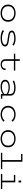

<svg xmlns="http://www.w3.org/2000/svg" viewBox="2924 -3714 801 6690"><g transform="rotate(90 3325.0 -369.5)"><path d="M439.5 11Q382.5 11 328.8 -4.2Q275 -19.5 232.2 -51.2Q189.5 -83 164.2 -132.5Q139 -182 139 -251Q139 -320 164.2 -369.2Q189.5 -418.5 232.2 -450.2Q275 -482 328.8 -497Q382.5 -512 439.5 -512Q496.5 -512 550.2 -497Q604 -482 646.8 -450.2Q689.5 -418.5 714.5 -369Q739.5 -319.5 739.5 -251Q739.5 -182 714.5 -132.5Q689.5 -83 646.8 -51.2Q604 -19.5 550.2 -4.2Q496.5 11 439.5 11ZM439.5 -37.5Q501 -37.5 556 -59Q611 -80.5 645.5 -127.8Q680 -175 680 -251Q680 -326.5 645.5 -373.2Q611 -420 556 -442Q501 -464 439.5 -464Q378.5 -464 323.2 -442Q268 -420 233.2 -373.2Q198.5 -326.5 198.5 -251Q198.5 -175 233.2 -127.8Q268 -80.5 323 -59Q378 -37.5 439.5 -37.5Z M1310 11Q1195.5 11 1122.5 -15.5Q1049.5 -42 1024.5 -69.5L1066 -110.5Q1081.5 -93 1117.2 -76Q1153 -59 1203.2 -48Q1253.5 -37 1312.5 -37Q1369.5 -37 1421.8 -48.2Q1474 -59.5 1507.2 -82.8Q1540.5 -106 1540.5 -142.5Q1540.5 -174 1509 -193Q1477.5 -212 1423 -222.5Q1368.5 -233 1299.5 -240Q1230 -247 1172.5 -260.8Q1115 -274.5 1080.5 -302.5Q1046 -330.5 1046 -379.5Q1046 -415 1069.5 -440.2Q1093 -465.5 1132.2 -481.2Q1171.5 -497 1220.2 -504.5Q1269 -512 1319.5 -512Q1388 -512 1440.2 -499.8Q1492.5 -487.5 1526.5 -470Q1560.5 -452.5 1574.5 -437.5L1533.5 -399Q1512.5 -424.5 1453.5 -444.2Q1394.5 -464 1318.5 -464Q1283.5 -464 1246.2 -459.8Q1209 -455.5 1177 -445.8Q1145 -436 1125.2 -419.8Q1105.5 -403.5 1105.5 -379.5Q1105.5 -334 1162.8 -315.8Q1220 -297.5 1317 -287Q1368.5 -281.5 1419 -273.5Q1469.5 -265.5 1510.5 -250.5Q1551.5 -235.5 1576.2 -210Q1601 -184.5 1601 -144Q1601 -103 1576.5 -73.5Q1552 -44 1510.8 -25.2Q1469.5 -6.5 1417.5 2.2Q1365.5 11 1310 11Z M2043 -161V-452.5H1853.5V-500H2043V-658.5H2101V-500H2440.5V-452.5H2101V-163Q2101 -115 2119.5 -87Q2138 -59 2167.8 -46.8Q2197.5 -34.5 2232 -34.5Q2265.5 -34.5 2297.2 -46.8Q2329 -59 2349.2 -87.2Q2369.5 -115.5 2369.5 -163.5H2424Q2424 -100 2395 -62.2Q2366 -24.5 2321 -7.8Q2276 9 2228.5 9Q2178.5 9 2136.2 -7.8Q2094 -24.5 2068.5 -62Q2043 -99.5 2043 -161Z M3002 11Q2893.5 11 2826.8 -30.5Q2760 -72 2760 -152Q2760 -205.5 2796.2 -240.5Q2832.5 -275.5 2892.5 -293Q2952.5 -310.5 3024 -310.5Q3080.5 -310.5 3126.8 -300Q3173 -289.5 3205.2 -275Q3237.5 -260.5 3253.5 -248.5V-332.5Q3253.5 -372 3234 -397.8Q3214.5 -423.5 3182.5 -438Q3150.5 -452.5 3111.8 -458.2Q3073 -464 3034.5 -464Q2988 -464 2942 -454.5Q2896 -445 2861 -432.2Q2826 -419.5 2813 -409.5L2784.5 -455.5Q2802.5 -466.5 2839.8 -479.8Q2877 -493 2928.5 -502.5Q2980 -512 3040.5 -512Q3087.5 -512 3135.2 -503.8Q3183 -495.5 3223 -476.2Q3263 -457 3287.2 -424.2Q3311.5 -391.5 3311.5 -342V-47.5H3420V0H3259L3255.5 -67.5Q3241 -53.5 3207 -35Q3173 -16.5 3121.2 -2.8Q3069.5 11 3002 11ZM3014.5 -35.5Q3079.5 -35.5 3128.5 -50.5Q3177.5 -65.5 3209.2 -84.8Q3241 -104 3253.5 -116.5V-200Q3238 -213 3204.8 -228.8Q3171.5 -244.5 3126 -255.5Q3080.5 -266.5 3028 -266.5Q2970 -266.5 2922.5 -254.2Q2875 -242 2847 -216.8Q2819 -191.5 2819 -153Q2819 -111.5 2844.8 -85.5Q2870.5 -59.5 2914.8 -47.5Q2959 -35.5 3014.5 -35.5Z M3969 11Q3919.5 11 3866.8 -3Q3814 -17 3768.5 -47.8Q3723 -78.5 3695 -128.8Q3667 -179 3667 -251Q3667 -324 3695 -374Q3723 -424 3768.5 -454.5Q3814 -485 3866.8 -498.5Q3919.5 -512 3969 -512Q4033.5 -512 4084.5 -495.2Q4135.5 -478.5 4170.5 -453.2Q4205.5 -428 4221.5 -402.5L4174.5 -372Q4153 -407 4100.8 -435.5Q4048.5 -464 3969.5 -464Q3927 -464 3884.2 -451.8Q3841.5 -439.5 3806 -414Q3770.5 -388.5 3748.8 -348.2Q3727 -308 3727 -251Q3727 -195 3748.5 -154.5Q3770 -114 3805.5 -88Q3841 -62 3884 -49.8Q3927 -37.5 3969.5 -37.5Q4022.5 -37.5 4064.2 -52Q4106 -66.5 4133.8 -87.5Q4161.5 -108.5 4172.5 -128L4221.5 -95Q4209.5 -74.5 4174.2 -49.8Q4139 -25 4086.5 -7Q4034 11 3969 11Z M4814.5 11Q4757.5 11 4703.8 -4.2Q4650 -19.5 4607.2 -51.2Q4564.5 -83 4539.2 -132.5Q4514 -182 4514 -251Q4514 -320 4539.2 -369.2Q4564.5 -418.5 4607.2 -450.2Q4650 -482 4703.8 -497Q4757.5 -512 4814.5 -512Q4871.5 -512 4925.2 -497Q4979 -482 5021.8 -450.2Q5064.5 -418.5 5089.5 -369Q5114.5 -319.5 5114.5 -251Q5114.5 -182 5089.5 -132.5Q5064.5 -83 5021.8 -51.2Q4979 -19.5 4925.2 -4.2Q4871.5 11 4814.5 11ZM4814.5 -37.5Q4876 -37.5 4931 -59Q4986 -80.5 5020.5 -127.8Q5055 -175 5055 -251Q5055 -326.5 5020.5 -373.2Q4986 -420 4931 -442Q4876 -464 4814.5 -464Q4753.5 -464 4698.2 -442Q4643 -420 4608.2 -373.2Q4573.5 -326.5 4573.5 -251Q4573.5 -175 4608.2 -127.8Q4643 -80.5 4698 -59Q4753 -37.5 4814.5 -37.5Z M5305.5 0V-47.5H5558.5V-702.5H5343.5V-750H5617V-47.5H5874V0Z M6271.5 -706.5H6337.5V-615H6271.5ZM6040.5 0V-47.5H6276V-452.5H6076V-500H6334V-47.5H6566.5V0Z"/></g></svg>

Font: Trispace SemiExpanded ExtraLight
Style: Regular
Weight: 200
Width: 6
Designer: Tyler Finck
Foundry: Etcetera Type Company
Version: Version 1.210; ttfautohint (v1.8.3)